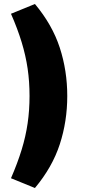

<svg xmlns="http://www.w3.org/2000/svg" viewBox="-20 -744 454 962"><path d="M155 198 35 149Q68 73 88.5 6Q109 -61 118.5 -126.5Q128 -192 128 -263Q128 -335 118.5 -400Q109 -465 88.5 -532.5Q68 -600 35 -675L155 -724Q242 -620 279.5 -505Q317 -390 317 -263Q317 -136 279.5 -21Q242 94 155 198Z"/></svg>

Font: Nunito Sans 10pt Black
Style: Regular
Weight: 900
Designer: Vernon Adams
Foundry: Vernon Adams
Version: Version 3.101;gftools[0.9.27]